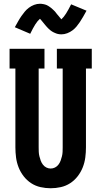

<svg xmlns="http://www.w3.org/2000/svg" viewBox="-20 -995 540 1023"><path d="M250 8Q223 8 196 2Q169 -4 146 -19Q123 -34 106 -56Q89 -78 79 -103.5Q69 -129 65.5 -156Q62 -183 62 -210V-630H31V-735H217V-630H186V-210Q186 -198 186.5 -186Q187 -174 190 -162Q193 -150 197 -139Q201 -128 208.5 -118Q216 -108 227 -102.5Q238 -97 250 -97Q262 -97 273 -102.5Q284 -108 291.5 -118Q299 -128 303 -139Q307 -150 310 -162Q313 -174 313.5 -186Q314 -198 314 -210V-630H283V-735H469V-630H438V-210Q438 -183 434.5 -156Q431 -129 421 -103.5Q411 -78 394 -56Q377 -34 354 -19Q331 -4 304 2Q277 8 250 8ZM307 -812Q303 -812 298 -812.5Q293 -813 288.5 -814Q284 -815 280 -816.5Q276 -818 271.5 -820Q267 -822 263 -824Q259 -826 255.5 -828.5Q252 -831 248 -834Q244 -837 240.5 -840.5Q237 -844 233.5 -847.5Q230 -851 227 -854.5Q224 -858 221.5 -861Q219 -864 216.5 -867Q214 -870 210 -875Q206 -880 203 -883.5Q200 -887 198 -889.5Q196 -892 193 -895Q180 -884 168 -865Q156 -846 141 -815L59 -850Q69 -868 77.5 -883Q86 -898 94.5 -910Q103 -922 112 -933Q121 -944 133.5 -953.5Q146 -963 161.5 -969Q177 -975 193 -975Q197 -975 202 -974.5Q207 -974 211.5 -973Q216 -972 220 -971Q224 -970 228.5 -968Q233 -966 237 -963.5Q241 -961 244.5 -958.5Q248 -956 252 -953Q256 -950 259.5 -946.5Q263 -943 266.5 -940Q270 -937 273 -933.5Q276 -930 278.5 -926.5Q281 -923 283.5 -920Q286 -917 290 -912.5Q294 -908 297 -904Q300 -900 302 -898Q304 -896 307 -892Q320 -904 332 -923Q344 -942 359 -972L441 -938Q431 -920 422.5 -905Q414 -890 405.5 -877.5Q397 -865 388 -854Q379 -843 366.5 -833.5Q354 -824 338.5 -818Q323 -812 307 -812Z"/></svg>

Font: Iosevka Curly Slab Extrabold
Style: Regular
Weight: 800
Monospace: yes
Designer: Belleve Invis
Foundry: Belleve Invis
Version: Version 22.1.2; ttfautohint (v1.8.4)